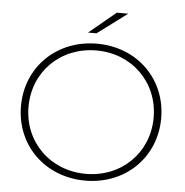

<svg xmlns="http://www.w3.org/2000/svg" viewBox="-58 -928 953 989"><g transform="rotate(5 418.5 -434.0)"><path d="M419 4C626 4 781 -147 781 -350C781 -553 626 -704 419 -704C211 -704 56 -553 56 -350C56 -147 211 4 419 4ZM419 -31C234 -31 95 -168 95 -350C95 -532 234 -669 419 -669C603 -669 742 -532 742 -350C742 -168 603 -31 419 -31ZM411 -757 565 -872H506L367 -757Z"/></g></svg>

Font: Montserrat-Alt1 ExtLt
Style: Regular
Weight: 200
Designer: Differentunic
Foundry: Differentunic
Version: Version 7.222